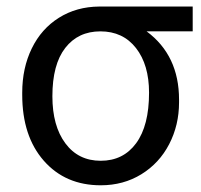

<svg xmlns="http://www.w3.org/2000/svg" viewBox="-20 -548 606 578"><path d="M560.1 -453.6H421.4Q519 -381.3 519 -248V-239.7Q519 -171.4 489.3 -114Q459.5 -56.6 405.5 -23.4Q351.6 9.8 283.2 9.8Q176.8 9.8 111.8 -64.2Q46.9 -138.2 46.9 -262.7V-269Q46.9 -343.3 75.7 -402.3Q104.5 -461.4 157.5 -494.6Q210.4 -527.8 278.8 -528.3H560.1ZM137.7 -258.3Q137.7 -168.9 176.8 -116.5Q215.8 -64 283.2 -64Q351.1 -64 389.9 -116.9Q428.7 -169.9 428.7 -269Q428.7 -353 389.4 -403.3Q350.1 -453.6 282.2 -453.6Q215.3 -453.6 176.5 -403.8Q137.7 -354 137.7 -258.3Z"/></svg>

Font: SteelSelectRoboto
Style: Roboto-Regular
Weight: 400
Designer: Google
Version: Version 2.137; 2017